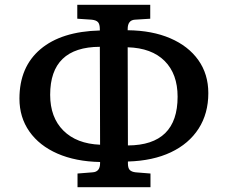

<svg xmlns="http://www.w3.org/2000/svg" viewBox="-20 -750 949 800"><path d="M303 30V-27L366 -32Q397 -34 397 -70V-75Q295 -77 219.5 -110Q144 -143 102.5 -202Q61 -261 61 -339Q61 -471 148.5 -545Q236 -619 396 -623V-628Q396 -649 388.5 -657.5Q381 -666 362 -668L302 -672V-730H606V-672L542 -668Q512 -666 512 -629V-624Q614 -623 689.5 -590.5Q765 -558 806.5 -499.5Q848 -441 848 -362Q848 -277 807.5 -214Q767 -151 692 -115.5Q617 -80 513 -77V-69Q513 -50 520.5 -42Q528 -34 545 -32L607 -27V30ZM397 -147 396 -555Q189 -554 189 -355Q189 -261 244 -206Q299 -151 397 -147ZM513 -144Q720 -145 720 -347Q720 -442 666 -496Q612 -550 512 -553Z"/></svg>

Font: Literata 7pt Medium
Style: Regular
Weight: 500
Designer: Latin by Veronika Burian and Jose Scaglione. Greek by Irene Vlachou. Cyrillic by Vera Evstafieva.
Foundry: TypeTogether
Version: Version 3.002